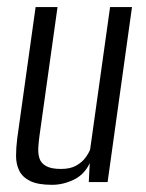

<svg xmlns="http://www.w3.org/2000/svg" viewBox="-20 -515 412 543"><path d="M127.1 7.7Q87.7 7.7 65.7 -2.9Q43.8 -13.6 34.7 -31.8Q25.5 -50.1 25.4 -73.6Q25.4 -97 28.7 -123.3L80.7 -495H142.7L91.7 -131.4Q89.2 -113.7 88.3 -97Q87.4 -80.2 91.7 -66.8Q96.1 -53.3 110.5 -45.3Q124.9 -37.2 152.4 -37.2Q178.9 -37.2 195.4 -46.6Q211.9 -56 221.3 -68.6Q230.7 -81.2 234.9 -92.2L291.3 -495H353.3L284.3 0H231.1L233.8 -53.6Q218.6 -21.2 188.5 -6.7Q158.3 7.7 127.1 7.7Z"/></svg>

Font: Alumni Sans SC Thin
Style: Italic
Weight: 100
Italic angle: -8°
Designer: Robert E. Leuschke
Foundry: Robert E. Leuschke
Version: Version 1.016